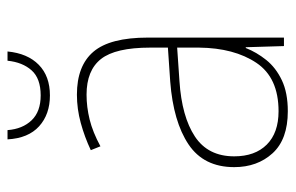

<svg xmlns="http://www.w3.org/2000/svg" viewBox="-154 -668 767 498"><g transform="rotate(-90 229.0 -419.5)"><path d="M232 -603Q307 -603 343.5 -560Q380 -517 380 -419V-66H358L355 -165H353Q342 -137 322 -112Q302 -87 269.5 -71.5Q237 -56 189 -56Q116 -56 80 -95.5Q44 -135 44 -195Q44 -274 103 -313.5Q162 -353 266 -361L354 -367V-413Q354 -503 324.5 -540.5Q295 -578 232 -578Q200 -578 167.5 -570Q135 -562 98 -542L88 -567Q122 -583 158.5 -593Q195 -603 232 -603ZM267 -337Q175 -331 123.5 -297Q72 -263 72 -195Q72 -141 102.5 -110.5Q133 -80 189 -80Q276 -80 314.5 -137.5Q353 -195 354 -286V-343ZM344 -783Q339 -731 309.5 -702Q280 -673 230 -673Q181 -673 150 -701Q119 -729 116 -783H140Q143 -744 165.5 -720.5Q188 -697 230 -697Q274 -697 295 -720.5Q316 -744 320 -783Z"/></g></svg>

Font: Noto Sans Malayalam UI SemiCondensed Thin
Style: Regular
Weight: 100
Width: 4
Designer: Jelle Bosma - Monotype Design Team
Foundry: Monotype Imaging Inc.
Version: Version 2.104; ttfautohint (v1.8.4.7-5d5b)